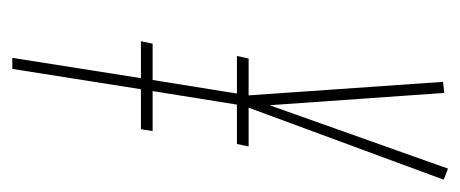

<svg xmlns="http://www.w3.org/2000/svg" viewBox="-238 -510 748 312"><g transform="rotate(90 136.0 -354.0)"><path d="M71 -365 75 -384H135L113 -700L131 -702L151 -418L254 -708L272 -701L155 -384H218L214 -365H150L128 -228H193L190 -209H125L92 0H74L107 -209H47L51 -228H110L132 -365Z"/></g></svg>

Font: Georama
Style: Italic
Weight: 400
Width: 2
Italic angle: -9°
Designer: Jean-Baptiste Levee
Foundry: Production Type
Version: Version 1.000